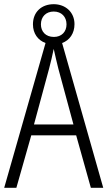

<svg xmlns="http://www.w3.org/2000/svg" viewBox="-20 -895 512 915"><path d="M413 0H472L276 -690C312 -703 335 -736 335 -780C335 -837 292 -875 236 -875C178 -875 137 -838 137 -779C137 -735 161 -703 197 -690L0 0H58L129 -250H343ZM237 -719C197 -719 175 -745 175 -779C175 -815 199 -840 236 -840C273 -840 297 -815 297 -779C297 -743 273 -719 237 -719ZM258 -568 330 -302H142L214 -568C222 -600 230 -631 236 -662C242 -632 251 -598 258 -568Z"/></svg>

Font: Noto Sans Thai Cond Light
Style: Regular
Weight: 300
Width: 3
Designer: Monotype Design Team
Foundry: Monotype Imaging Inc.
Version: Version 2.002